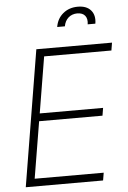

<svg xmlns="http://www.w3.org/2000/svg" viewBox="-61 -978 683 1023"><g transform="rotate(-5 280.0 -467.0)"><path d="M34.7 0 154.8 -727.5H559.6L552.7 -686H192.9L143.1 -385.3H481.9L475.1 -344.2H136.2L85.9 -41H455.1L448.2 0ZM275.9 -835.9Q283.2 -880.4 315.4 -907.2Q347.7 -934.1 394.5 -934.1Q441.4 -934.1 464.4 -907.2Q487.3 -880.4 480 -835.9H439Q443.4 -865.2 430.4 -881.8Q417.5 -898.4 388.7 -898.9Q359.9 -898.4 341.1 -881.8Q322.3 -865.2 316.9 -835.9Z"/></g></svg>

Font: Inter Display Extra Light
Style: Italic
Weight: 200
Italic angle: -9.39999°
Designer: Rasmus Andersson
Foundry: rsms
Version: Version 4.000;git-4fc901f